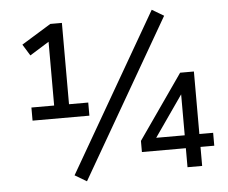

<svg xmlns="http://www.w3.org/2000/svg" viewBox="-53 -790 1038 875"><g transform="rotate(-5 466.5 -352.5)"><path d="M87 -273V-333H191V-644H222L103 -570L71 -622L206 -705H259V-333H347V-273ZM310 24 256 -8 672 -729 726 -697ZM772 0V-87H571V-138L776 -432H839V-146H902V-87H839V0ZM772 -146V-352H785L629 -128L628 -146Z"/></g></svg>

Font: Nunito Sans 11pt
Style: Regular
Weight: 400
Version: Version 3.101;gftools[0.9.27]